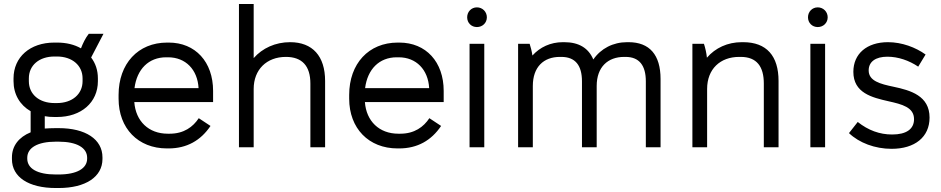

<svg xmlns="http://www.w3.org/2000/svg" viewBox="-20 -740 4729 965"><path d="M48 -332C48 -266 80 -212 134 -181V-75C75 -51 40 -7 40 51V60C40 150 124 205 260 205H275C410 205 495 149 495 59V51C495 -40 410 -96 275 -96H260C240 -96 222 -95 205 -94V-156C220 -153 236 -152 253 -152H267C388 -152 472 -225 472 -332V-346C472 -387 460 -422 438 -451L500 -570H426C409 -548 397 -523 387 -497C354 -516 313 -526 267 -526H253C131 -526 48 -453 48 -346ZM125 -346C125 -412 177 -456 254 -456H266C343 -456 395 -411 395 -346V-332C395 -267 343 -222 266 -222H254C177 -222 125 -266 125 -332ZM117 53C117 3 168 -28 261 -28H274C367 -28 418 3 418 53V57C418 106 368 137 274 137H261C167 137 117 107 117 57Z M819 6H827C919 6 989 -34 1038 -107L979 -146C950 -102 904 -68 833 -68H823C727 -68 662 -131 655 -227H1051V-283C1051 -429 962 -526 828 -526H820C674 -526 576 -420 576 -263V-244C576 -95 674 6 819 6ZM656 -297C668 -392 727 -452 815 -452H825C913 -452 973 -390 978 -297Z M1181 0H1255V-293C1255 -390 1320 -454 1417 -454C1498 -454 1540 -409 1540 -320V0H1614V-333C1614 -458 1551 -528 1438 -528C1364 -528 1299 -498 1255 -448V-720H1181Z M1978 6H1986C2078 6 2148 -34 2197 -107L2138 -146C2109 -102 2063 -68 1992 -68H1982C1886 -68 1821 -131 1814 -227H2210V-283C2210 -429 2121 -526 1987 -526H1979C1833 -526 1735 -420 1735 -263V-244C1735 -95 1833 6 1978 6ZM1815 -297C1827 -392 1886 -452 1974 -452H1984C2072 -452 2132 -390 2137 -297Z M2377 -604C2405 -604 2427 -625 2427 -653C2427 -681 2405 -703 2377 -703C2349 -703 2328 -681 2328 -653C2328 -625 2349 -604 2377 -604ZM2340 0H2414V-520H2340Z M2584 0H2658V-308C2658 -403 2712 -454 2794 -454H2801C2872 -454 2905 -411 2905 -331V0H2979V-308C2979 -403 3035 -454 3117 -454H3124C3193 -454 3226 -411 3226 -331V0H3300V-343C3300 -464 3245 -528 3139 -528H3132C3061 -528 3000 -496 2962 -441C2938 -498 2890 -528 2816 -528H2809C2747 -528 2694 -503 2656 -461C2653 -482 2647 -505 2642 -520H2584Z M3460 0H3534V-293C3534 -393 3600 -454 3695 -454H3703C3784 -454 3819 -405 3819 -320V0H3893V-333C3893 -459 3833 -528 3715 -528H3708C3637 -528 3575 -499 3533 -450C3531 -473 3524 -502 3518 -520H3460Z M4090 -604C4118 -604 4140 -625 4140 -653C4140 -681 4118 -703 4090 -703C4062 -703 4041 -681 4041 -653C4041 -625 4062 -604 4090 -604ZM4053 0H4127V-520H4053Z M4461 8C4578 8 4652 -51 4652 -149C4652 -259 4556 -286 4471 -304C4404 -318 4346 -333 4346 -386C4346 -430 4381 -455 4440 -455C4494 -455 4549 -436 4595 -405L4632 -466C4582 -502 4513 -528 4443 -528C4337 -528 4269 -470 4269 -379C4269 -273 4362 -250 4446 -231C4513 -216 4574 -201 4574 -141C4574 -91 4535 -64 4464 -64C4401 -64 4344 -85 4291 -127L4247 -71C4298 -22 4378 8 4461 8Z"/></svg>

Font: Fixel Text Regular
Style: Regular
Weight: 400
Width: 4
Designer: AlfaBravo + MacPaw
Foundry: Kyrylo Tkachov, Marchela Mozhyna, Serhii Makarenko, Maria Weinstein, Zakhar Kryvoshyya
Version: Version 1.211